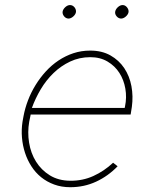

<svg xmlns="http://www.w3.org/2000/svg" viewBox="-20 -741 627 770"><path d="M261.7 9.8Q226.6 9.8 197.3 -1Q168 -11.7 145 -30.3Q122.1 -48.8 106 -74Q89.8 -99.1 80.3 -128.2Q70.8 -157.2 68.1 -189.2Q65.4 -221.2 70.3 -252.9L74.2 -274.4Q80.1 -306.6 92.3 -338.6Q104.5 -370.6 122.6 -399.9Q140.6 -429.2 163.8 -454.6Q187 -480 214.8 -498.5Q242.7 -517.1 274.4 -527.6Q306.2 -538.1 341.8 -538.1Q388.7 -538.1 422.9 -518.8Q457 -499.5 478.3 -467.8Q499.5 -436 507.1 -395.5Q514.6 -355 508.8 -312.5L503.9 -281.7H103L101.6 -274.4L97.2 -252.9Q89.8 -210.9 96.7 -168.7Q103.5 -126.5 124.5 -92.8Q145.5 -59.1 179.9 -37.8Q214.4 -16.6 261.2 -16.1Q311.5 -15.6 354.5 -35.2Q397.5 -54.7 433.6 -88.4L451.7 -74.2Q413.6 -34.7 365.5 -12.5Q317.4 9.8 261.7 9.8ZM342.3 -511.7Q298.3 -511.7 261.2 -494.1Q224.1 -476.6 194.6 -448Q165 -419.4 143.3 -382.8Q121.6 -346.2 107.9 -308.1H480L481.4 -314.5Q488.8 -350.1 482.7 -385.5Q476.6 -420.9 458.7 -448.7Q440.9 -476.6 411.4 -494.1Q381.8 -511.7 342.3 -511.7ZM231 -693.8Q232.4 -703.6 241.7 -712.2Q251 -720.7 260.7 -720.7Q266.1 -720.7 270.8 -718.3Q275.4 -715.8 278.8 -711.7Q282.2 -707.5 283.7 -702.6Q285.2 -697.8 284.7 -692.9Q283.2 -683.1 273.7 -674.8Q264.2 -666.5 254.4 -666.5Q244.1 -667 237.1 -675.5Q230 -684.1 231 -693.8ZM441.9 -693.8Q443.4 -703.6 452.6 -712.2Q461.9 -720.7 471.7 -720.7Q481.9 -720.7 489.3 -711.7Q496.6 -702.6 495.6 -692.9Q494.1 -683.1 484.6 -674.8Q475.1 -666.5 465.3 -666.5Q455.1 -667 447.8 -675.5Q440.4 -684.1 441.9 -693.8Z"/></svg>

Font: Roboto Mono Thin
Style: Italic
Weight: 250
Designer: Google
Version: Version 2.000985; 2015; ttfautohint (v1.3)